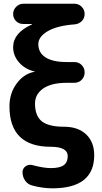

<svg xmlns="http://www.w3.org/2000/svg" viewBox="-20 -770 540 1020"><path d="M320.3 -96.7Q394.5 -96.7 437.5 -56.2Q480.5 -15.6 480.5 54.7Q480.5 229.5 259.8 230.5Q207 230.5 152.3 215.8Q127.9 210 113.8 189.9Q99.6 169.9 99.6 144.5Q99.6 125 116.2 113.3Q132.8 101.6 153.3 107.4Q211.9 123 250 123Q297.9 123 318.8 107.4Q339.8 91.8 339.8 59.6Q339.8 9.8 250 9.8Q30.3 9.8 30.3 -205.1Q30.3 -274.4 68.4 -326.2Q106.4 -377.9 163.1 -388.7Q165 -388.7 165 -389.6Q165 -390.6 163.1 -390.6Q112.3 -402.3 81.1 -438.5Q49.8 -474.6 49.8 -519.5Q49.8 -594.7 148.4 -639.6Q150.4 -639.6 150.4 -641.6Q150.4 -642.6 149.4 -642.6H103.5Q80.1 -642.6 64.9 -658.2Q49.8 -673.8 49.8 -695.8Q49.8 -717.8 65.9 -733.9Q82 -750 103.5 -750H376Q398.4 -750 414.1 -733.9Q429.7 -717.8 429.7 -695.8Q429.7 -673.8 414.6 -658.2Q399.4 -642.6 377 -640.6Q284.2 -633.8 233.9 -604.5Q183.6 -575.2 183.6 -535.2Q183.6 -490.2 221.7 -465.3Q259.8 -440.4 335 -440.4H375Q398.4 -440.4 414.1 -424.3Q429.7 -408.2 429.7 -385.3Q429.7 -362.3 414.1 -346.2Q398.4 -330.1 375 -330.1H335Q252.9 -330.1 209.5 -299.8Q166 -269.5 166 -219.7Q166 -154.3 202.1 -125.5Q238.3 -96.7 320.3 -96.7Z"/></svg>

Font: Rounded-X Mgen+ 2m bold
Style: Bold
Weight: 700
Designer: [Source Han Sans]
Ryoko NISHIZUKA  (kana & ideographs); Paul D. Hunt (Latin, Greek & Cyrillic); Wenlong ZHANG  (bopomofo
Version: Version 1.059.20150602